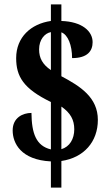

<svg xmlns="http://www.w3.org/2000/svg" viewBox="-20 -780 501 879"><path d="M213 -41V79H261V-43C364 -58 428 -131 428 -231C428 -334 348 -385 261 -431V-632C291 -621 310 -573 310 -514C381 -514 404 -547 404 -587C404 -637 356 -681 261 -684V-760H213V-684C122 -671 54 -610 54 -514C54 -430 87 -374 213 -313V-96C146 -112 125 -168 124 -263C84 -263 38 -241 38 -183C38 -124 76 -48 213 -41ZM213 -633V-459C175 -485 159 -514 159 -554C159 -599 185 -628 213 -633ZM261 -97V-292C303 -263 320 -231 320 -188C320 -144 299 -108 261 -97Z"/></svg>

Font: Noto Serif Sinhala ExtraCondensed ExtraBold
Style: Regular
Weight: 800
Width: 2
Designer: Jelle Bosma - Monotype Design Team
Foundry: Monotype Imaging Inc.
Version: Version 2.007